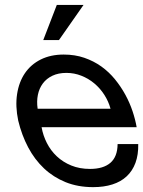

<svg xmlns="http://www.w3.org/2000/svg" viewBox="-20 -751 583 782"><path d="M543 -164.1Q543.9 -120.6 531.7 -87.6Q519.5 -54.7 495.8 -32.7Q472.2 -10.7 437.7 0.2Q403.3 11.2 359.4 11.2Q297.4 11.2 247.3 -9Q197.3 -29.3 159.2 -65.2Q121.1 -101.1 94.7 -150.9Q68.4 -200.7 54.2 -259.8Q42 -318.4 49.6 -367.7Q57.1 -417 81.5 -452.9Q106 -488.8 146.2 -508.8Q186.5 -528.8 239.3 -528.8Q285.2 -528.8 323.5 -515.6Q361.8 -502.4 393.1 -480Q424.3 -457.5 448.5 -427.7Q472.7 -397.9 490.5 -365.2Q508.3 -332.5 519.8 -298.3Q531.2 -264.2 536.6 -232.9H149.4Q155.3 -199.2 170.9 -168.5Q186.5 -137.7 211.4 -114.3Q236.3 -90.8 270.3 -76.9Q304.2 -63 346.7 -63Q400.9 -63 429.7 -87.9Q458.5 -112.8 459 -164.1ZM430.2 -308.1Q421.9 -338.4 404.8 -365Q387.7 -391.6 364 -411.4Q340.3 -431.2 311.3 -442.6Q282.2 -454.1 250.5 -454.1Q217.8 -454.1 193.6 -442.6Q169.4 -431.2 154.5 -411.1Q139.6 -391.1 134.3 -364.7Q128.9 -338.4 133.3 -308.1ZM320.3 -731 220.2 -587.9H156.2L211.4 -731Z"/></svg>

Font: XB Khoramshahr
Style: Oblique
Weight: 400
Italic angle: 12°
Designer: Behnam
Foundry: Irmug
Version: Version 8.005 2009